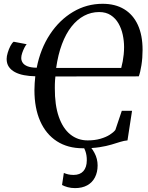

<svg xmlns="http://www.w3.org/2000/svg" viewBox="-20 -771 780 1012"><path d="M417 10.5Q337 10.5 279.8 -26.5Q222.5 -63.5 192 -132.2Q161.5 -201 161.5 -296Q161.5 -314.5 162.8 -332.5Q164 -350.5 166 -369Q134 -369.5 106.5 -374.8Q79 -380 58.5 -391Q38 -402 26.5 -419Q15 -436 15 -460.5Q15 -474.5 20.8 -493.5Q26.5 -512.5 35 -528.8Q43.5 -545 52 -551L120.5 -538Q115 -532 108.5 -519.2Q102 -506.5 97 -491.8Q92 -477 92 -465.5Q92 -451.5 99.8 -440Q107.5 -428.5 125.2 -421.5Q143 -414.5 173.5 -414Q193 -513.5 243 -589.5Q293 -665.5 364.8 -708.2Q436.5 -751 521 -751Q587.5 -751 634.5 -722.5Q681.5 -694 706.5 -639.8Q731.5 -585.5 731.5 -508Q731.5 -466 725.5 -427.8Q719.5 -389.5 711.5 -368.5L272 -368Q271 -358.5 270.2 -348.5Q269.5 -338.5 269.2 -328.2Q269 -318 269 -306.5Q268.5 -217.5 289.8 -156Q311 -94.5 350.2 -62.8Q389.5 -31 442 -31Q479.5 -31 509 -39.5Q538.5 -48 558.5 -60.8Q578.5 -73.5 588 -86L622 -187H676L652 -31Q634 -29.5 614 -23.2Q594 -17 567.8 -9Q541.5 -1 504.8 4.8Q468 10.5 417 10.5ZM619 -413Q623.5 -430 626.8 -447.5Q630 -465 632 -483.8Q634 -502.5 634 -523Q634 -555 627 -587.8Q620 -620.5 604.5 -647.5Q589 -674.5 563.8 -691Q538.5 -707.5 502.5 -707.5Q460.5 -707.5 423.5 -688Q386.5 -668.5 356.8 -630.8Q327 -593 306.5 -538.2Q286 -483.5 276 -413ZM375.5 220.5Q354.5 220.5 336.5 215.5Q318.5 210.5 307 204L316.5 140.5Q326.5 145 339.2 148Q352 151 368 151Q401.5 151 419.2 131.2Q437 111.5 437.5 75Q438 47.5 429.8 24.8Q421.5 2 406.5 -16L429 -18L438.5 -16Q461.5 4 478 35Q494.5 66 494.5 101Q494.5 136.5 480.5 163.8Q466.5 191 439.8 205.8Q413 220.5 375.5 220.5Z"/></svg>

Font: Merriweather 60pt
Style: Italic
Weight: 400
Italic angle: -7.8°
Version: Version 2.101